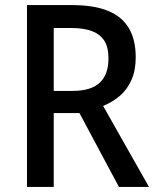

<svg xmlns="http://www.w3.org/2000/svg" viewBox="-20 -734 616 754"><path d="M263 -714Q349 -714 404 -691.5Q459 -669 486 -623.5Q513 -578 513 -509Q513 -458 496.5 -420.5Q480 -383 451 -358Q422 -333 385 -318L565 0H447L292 -290H191V0H86V-714ZM259 -624H191V-377H265Q337 -377 371.5 -409Q406 -441 406 -505Q406 -548 390 -573.5Q374 -599 342 -611.5Q310 -624 259 -624Z"/></svg>

Font: Noto Sans Hebrew SemiCondensed Medium
Style: Regular
Weight: 500
Width: 4
Designer: Monotype Design Team
Foundry: Monotype Imaging Inc.
Version: Version 2.003